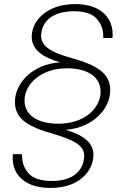

<svg xmlns="http://www.w3.org/2000/svg" viewBox="-20 -755 609 939"><path d="M87 121C120 150 167 164 228 164C285 164 332 151 369 125C406 98 428 65 435 25C436 14 437 7 437 3C437 -61 384 -95 301 -120C434 -130 519 -222 519 -314C519 -398 452 -437 327 -472C222 -501 181 -532 181 -581C181 -584 182 -591 183 -600C195 -665 255 -700 342 -700C394 -700 431 -688 453 -663C475 -638 485 -610 485 -580C485 -576 485 -573 485 -569H530C530 -575 531 -580 531 -585C531 -674 467 -735 348 -735C291 -735 243 -722 205 -696C167 -670 144 -637 137 -597C136 -588 135 -581 135 -576C135 -511 191 -474 274 -450C139 -442 53 -348 53 -256C53 -172 120 -134 245 -99C350 -68 392 -40 392 8C392 11 391 18 390 27C378 95 319 130 235 130C181 130 143 118 121 94C99 70 88 41 88 8C88 5 88 2 88 -1H43C43 5 42 10 42 15C42 60 57 95 87 121ZM100 -263C100 -344 180 -421 308 -421C412 -421 472 -376 472 -307C472 -280 464 -255 447 -231C414 -182 348 -150 265 -150C160 -150 100 -195 100 -263Z"/></svg>

Font: Momo Neue ExtLt
Style: Italic
Weight: 200
Italic angle: -10°
Designer: Ninad Kale (Devanagari), Jonny Pinhorn (Latin)
Foundry: Indian Type Foundry
Version: 4.004